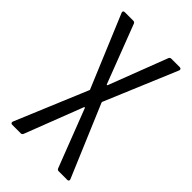

<svg xmlns="http://www.w3.org/2000/svg" viewBox="-215 -772 844 844"><g transform="rotate(45 207.0 -350.0)"><path d="M28 -12 168 -347Q170 -350 168 -353L28 -688L27 -692Q27 -700 36 -700H89Q97 -700 100 -692L204 -421Q205 -418 207 -418Q209 -418 210 -421L314 -692Q317 -700 325 -700H378Q383 -700 385.5 -696.5Q388 -693 386 -688L245 -352Q244 -349 245 -346L386 -12L387 -8Q387 0 378 0H325Q317 0 314 -8L210 -277Q209 -280 207 -280Q205 -280 204 -277L100 -8Q97 0 89 0H36Q31 0 28.5 -3.5Q26 -7 28 -12Z"/></g></svg>

Font: Barlow Condensed
Style: Regular
Weight: 400
Width: 3
Designer: Jeremy Tribby
Foundry: Tribby Type
Version: Version 1.500